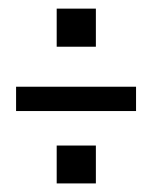

<svg xmlns="http://www.w3.org/2000/svg" viewBox="-20 -537 369 443"><path d="M201.2 -113.8H110.8V-201.2H201.2ZM201.2 -429.2H110.8V-517.1H201.2ZM293.9 -280.8H17.1V-336.9H293.9Z"/></svg>

Font: VL Oswald
Style: Light
Weight: 300
Designer: vernon adams
Foundry: vernon adams
Version: Version ; ttfautohint (v0.92.18-e454-dirty) -l 8 -r 50 -G 20